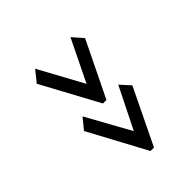

<svg xmlns="http://www.w3.org/2000/svg" viewBox="-6 -737 1011 1011"><g transform="rotate(45 500.0 -231.0)"><path d="M585 -56 525 -105 771 -241 540 -356 595 -406 907 -255V-229ZM233 -56 171 -106 419 -241 185 -355 243 -406 553 -255V-229Z"/></g></svg>

Font: Inconsolata UltraExpanded Medium
Style: Regular
Weight: 500
Width: 9
Monospace: yes
Designer: Raph Levien, Cyreal, Brenton Simpson
Foundry: Raph Levien, Cyreal, Google
Version: Version 3.001; ttfautohint (v1.8.2.53-6de2)